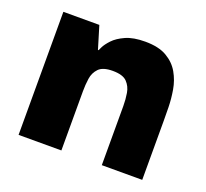

<svg xmlns="http://www.w3.org/2000/svg" viewBox="-82 -510 650 607"><g transform="rotate(20 243.0 -207.0)"><path d="M35 0V-414H156L179 -338H181Q181 -338 186.5 -349.5Q192 -361 206 -376Q220 -391 245.5 -402.5Q271 -414 311 -414Q356 -414 383.5 -398Q411 -382 425.5 -356.5Q440 -331 445 -301.5Q450 -272 450.5 -244.5Q451 -217 451 -198V0H315V-199Q315 -221 311.5 -242Q308 -263 294 -277.5Q280 -292 246 -292Q213 -292 199 -277.5Q185 -263 182 -242Q179 -221 179 -199V0Z"/></g></svg>

Font: Darker Grotesque Light Black
Style: Regular
Weight: 900
Version: Version 1.000;gftools[0.9.28]